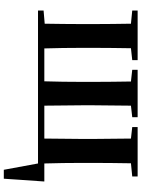

<svg xmlns="http://www.w3.org/2000/svg" viewBox="116 -692 760 1033"><g transform="rotate(90 496.5 -176.0)"><path d="M37 0H860L894 184H942L957 -34H860C858 -91 857 -178 857 -235V-301C857 -356 858 -442 859 -500L930 -507V-536H664V-507L726 -500L728 -301V-235L726 -34H549L547 -235V-301L549 -500L611 -507V-536H356V-507L419 -500C420 -443 421 -357 421 -301V-235C421 -178 420 -91 418 -34H241C239 -91 238 -178 238 -235V-301C238 -356 239 -442 240 -500L304 -507V-536H37V-507L108 -500C109 -442 110 -357 110 -301V-235C110 -179 109 -94 108 -36L37 -30Z"/></g></svg>

Font: GenRyuMin2 TW B
Style: Regular
Weight: 700
Version: Version 2.100;PS 2.1;hotconv 16.6.51;makeotf.lib2.5.65220 DE